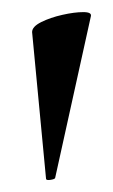

<svg xmlns="http://www.w3.org/2000/svg" viewBox="-20 -660 187 317"><path d="M56 -365 33 -607Q33 -616 48 -623.5Q63 -631 83 -635.5Q103 -640 117.5 -640Q132 -640 130 -633L71 -366Q70 -364 63 -363Q56 -362 56 -365Z"/></svg>

Font: Cormorant Garamond Light SemiBold
Style: Regular
Weight: 600
Version: Version 4.001